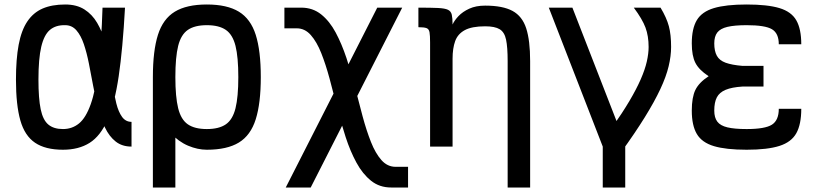

<svg xmlns="http://www.w3.org/2000/svg" viewBox="-20 -652 3640 854"><path d="M565 -110V0Q523 0 494.5 -22.5Q466 -45 447.5 -83.5Q429 -122 416.5 -170Q404 -218 394.5 -269.5Q385 -321 375.5 -369Q366 -417 353 -455.5Q340 -494 320 -517Q300 -540 270 -540Q228 -541 202 -519Q176 -497 163.5 -444Q151 -391 151 -298Q151 -214 161 -166Q171 -118 195 -98Q219 -78 260 -78Q301 -78 331.5 -103Q362 -128 383.5 -188.5Q405 -249 418 -353.5Q431 -458 436 -618H536Q526 -435 508 -313Q490 -191 458.5 -119Q427 -47 378.5 -16.5Q330 14 260 14Q182 14 136 -17Q90 -48 70.5 -116.5Q51 -185 51 -298Q51 -389 63 -453Q75 -517 101.5 -556.5Q128 -596 169.5 -614Q211 -632 270 -632Q321 -632 355.5 -610Q390 -588 412 -550.5Q434 -513 447 -467Q460 -421 467.5 -371Q475 -321 481.5 -275Q488 -229 497.5 -191.5Q507 -154 523 -132Q539 -110 565 -110Z M900 14Q859 14 816.5 -4Q774 -22 738.5 -60.5Q703 -99 681.5 -160.5Q660 -222 660 -309Q660 -426 682.5 -497Q705 -568 757.5 -600Q810 -632 900 -632Q990 -632 1042.5 -600Q1095 -568 1117.5 -497Q1140 -426 1140 -309Q1140 -193 1117.5 -121.5Q1095 -50 1042.5 -18Q990 14 900 14ZM660 182V-308H760V182ZM900 -78Q954 -78 984.5 -99Q1015 -120 1027.5 -170.5Q1040 -221 1040 -309Q1040 -398 1027.5 -448Q1015 -498 984.5 -519Q954 -540 900 -540Q846 -540 815.5 -519Q785 -498 772.5 -448Q760 -398 760 -309Q760 -221 772.5 -170.5Q785 -120 815.5 -99Q846 -78 900 -78Z M1720 182Q1668 182 1630.5 152Q1593 122 1565.5 71.5Q1538 21 1517.5 -42Q1497 -105 1480 -172Q1463 -239 1446 -302Q1429 -365 1409 -415.5Q1389 -466 1362.5 -496Q1336 -526 1300 -526H1245V-618H1320Q1371 -618 1408.5 -588Q1446 -558 1473 -507.5Q1500 -457 1521 -394Q1542 -331 1559 -264Q1576 -197 1593 -134Q1610 -71 1630 -20.5Q1650 30 1676.5 60Q1703 90 1740 90H1795V182ZM1251 182 1658 -618H1769L1362 182Z M2238 182V-380Q2238 -442 2231 -475.5Q2224 -509 2202.5 -522Q2181 -535 2138 -535Q2079 -535 2047.5 -518Q2016 -501 2004.5 -469Q1993 -437 1993 -391V0H1893V-463L1993 -543Q2001 -561 2019.5 -580.5Q2038 -600 2067.5 -613.5Q2097 -627 2138 -627Q2216 -627 2259.5 -603.5Q2303 -580 2320.5 -526Q2338 -472 2338 -380V182ZM1893 -463Q1893 -494 1890.5 -508.5Q1888 -523 1877 -527Q1866 -531 1841 -531V-618Q1897 -618 1928 -616.5Q1959 -615 1972.5 -608.5Q1986 -602 1989.5 -586.5Q1993 -571 1993 -543Z M2661 182V0L2421 -618H2526L2761 -14V182ZM2742 26 2704 -87Q2749 -151 2780 -203.5Q2811 -256 2830 -299.5Q2849 -343 2857 -378.5Q2865 -414 2865 -443Q2865 -492 2851 -529.5Q2837 -567 2799 -618H2918Q2945 -573 2955 -535.5Q2965 -498 2965 -443Q2965 -403 2954 -357Q2943 -311 2917 -255.5Q2891 -200 2848 -130.5Q2805 -61 2742 26Z M3301 14Q3209 14 3155.5 -2Q3102 -18 3079.5 -56Q3057 -94 3057 -160Q3057 -219 3073 -252Q3089 -285 3132 -313Q3089 -341 3073 -372.5Q3057 -404 3057 -459Q3057 -525 3079.5 -562.5Q3102 -600 3155.5 -616Q3209 -632 3301 -632Q3394 -632 3447 -616Q3500 -600 3522 -561.5Q3544 -523 3544 -455H3444Q3444 -504 3413.5 -522Q3383 -540 3301 -540Q3247 -540 3215.5 -532.5Q3184 -525 3170.5 -507.5Q3157 -490 3157 -459Q3157 -425 3168.5 -404Q3180 -383 3207.5 -373Q3235 -363 3282 -359H3376V-267H3282Q3235 -264 3207.5 -252.5Q3180 -241 3168.5 -219Q3157 -197 3157 -160Q3157 -129 3170.5 -111Q3184 -93 3215.5 -85.5Q3247 -78 3301 -78Q3383 -78 3413.5 -97.5Q3444 -117 3444 -168H3544Q3544 -99 3522 -59.5Q3500 -20 3447 -3Q3394 14 3301 14Z"/></svg>

Font: Victor Mono
Style: Bold
Weight: 700
Monospace: yes
Designer: Rune Bjørnerås
Version: Version 1.561;gftools[0.9.30]